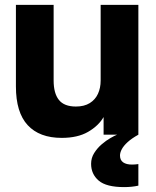

<svg xmlns="http://www.w3.org/2000/svg" viewBox="-20 -550 635 784"><path d="M232 13Q141 13 93 -39Q45 -91 45 -197V-530H199V-221Q199 -169 220.5 -142Q242 -115 290 -115Q324 -115 346.5 -129Q369 -143 380 -167Q391 -191 391 -221V-530H545V0H403V-72Q382 -36 339.5 -11.5Q297 13 232 13ZM487 214Q414 214 383 187.5Q352 161 352 119Q352 95 364.5 75Q377 55 395 39.5Q413 24 430.5 14Q448 4 458 0H545Q518 15 501.5 30Q485 45 477.5 59Q470 73 470 85Q470 104 483 113Q496 122 519 122Q525 122 531.5 121.5Q538 121 545 120V208Q532 211 517 212.5Q502 214 487 214Z"/></svg>

Font: Golos Text
Style: Bold
Weight: 700
Designer: A.Korolkova, Vitaly Kuzmin
Foundry: ParaType Ltd
Version: Version 2.004